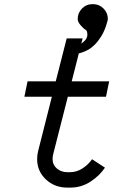

<svg xmlns="http://www.w3.org/2000/svg" viewBox="-20 -878 640 911"><path d="M312.5 12.2H300.3Q238.8 12.2 197.5 -26.9Q156.2 -65.9 156.2 -123Q156.2 -142.6 161.1 -162.1L226.1 -418.9H95.7L110.8 -492.2H244.6L296.4 -695.8H372.1L320.3 -492.2H498L482.9 -418.9H301.8L232.4 -146.5Q229.5 -135.3 229.5 -123Q229.5 -95.7 249.8 -78.4Q270 -61 300.3 -61H312.5Q343.3 -61 371.6 -79.1Q399.9 -97.2 416.5 -122.6L478 -82.5Q454.1 -45.9 410.4 -16.8Q366.7 12.2 312.5 12.2ZM386.2 -736.8Q375 -743.2 361.8 -759Q348.6 -774.9 348.6 -787.6Q348.6 -816.4 368.9 -837.4Q389.2 -858.4 419.9 -858.4Q450.7 -858.4 471.2 -837.6Q491.7 -816.9 491.7 -787.6Q491.2 -784.2 490 -778.1Q488.8 -772 482.9 -754.6Q477.1 -737.3 469.2 -721.4Q461.4 -705.6 447 -686.3Q432.6 -667 415 -653.1Q397.5 -639.2 370.8 -629.6Q344.2 -620.1 313.5 -620.1L312 -647.9Q325.7 -650.9 343 -658.2Q360.4 -665.5 377.4 -680.4Q394.5 -695.3 394.5 -712.4Q394.5 -732.4 386.2 -736.8Z"/></svg>

Font: Anka/Coder
Style: Italic
Weight: 400
Italic angle: -12°
Monospace: yes
Version: Version 001.100